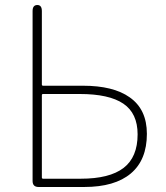

<svg xmlns="http://www.w3.org/2000/svg" viewBox="-20 -746 661 766"><path d="M134 0Q110 0 110 -24V-702Q110 -726 129 -726Q147 -726 147 -702V-409Q147 -404 152 -404H311Q432 -404 497 -358Q566 -310 566 -212Q566 -108 502 -54Q438 0 316 0ZM147 -38Q147 -33 152 -33H302Q417 -33 473 -76Q529 -119 529 -210Q529 -294 472 -332.5Q415 -371 298 -371H152Q147 -371 147 -366Z"/></svg>

Font: Resource Han Rounded KR ExtraLight
Style: Regular
Weight: 250
Designer: Cyano Hao (round all glyphs); Ryoko NISHIZUKA 西塚涼子 (kana, bopomofo & ideographs); Paul D. Hunt (Latin, Greek & Cyrillic)
Foundry: Cyano Hao
Version: 0.990